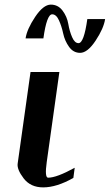

<svg xmlns="http://www.w3.org/2000/svg" viewBox="-20 -812 476 832"><path d="M237.3 -500 182.6 -110.4Q172.9 -42 188.5 -42Q225.6 -42 303.7 -85Q303.7 -85 297.9 -41Q225.6 0 167 0Q112.3 0 82.5 -39.1Q52.7 -78.1 56.6 -103.5L112.3 -500ZM206.1 -750Q182.6 -750 168 -645.5H90.8Q96.7 -685.5 132.3 -738.8Q168 -792 200.2 -792Q231.4 -792 251 -766.1Q270.5 -740.2 275.9 -708.5Q281.2 -676.8 292.5 -650.9Q303.7 -625 320.3 -625Q343.8 -625 358.4 -729.5H435.5Q429.7 -689.5 394.5 -636.2Q359.4 -583 327.1 -583Q297.9 -583 279.3 -608.9Q260.7 -634.8 253.9 -666.5Q247.1 -698.2 235.4 -724.1Q223.6 -750 206.1 -750Z"/></svg>

Font: okolaks
Style: BoldItalic
Weight: 600
Width: 8
Italic angle: -8°
Version: Version 000.6.0